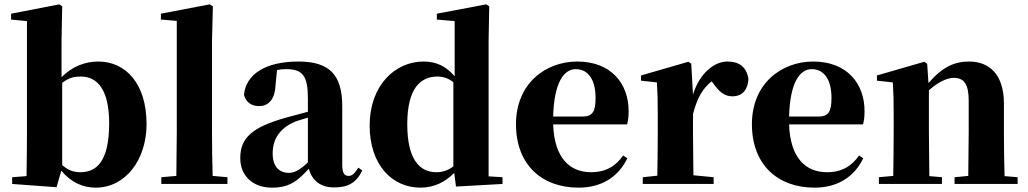

<svg xmlns="http://www.w3.org/2000/svg" viewBox="-20 -846 4726 883"><path d="M420 17C557 17 654 -111 654 -275C654 -463 557 -563 432 -563C370 -563 312 -540 263 -491V-656L266 -817L253 -826L31 -783V-756L104 -749V-238C104 -181 103 -95 102 -36L36 -31V0L240 15L262 -61C305 -9 359 17 420 17ZM266 -465C300 -491 325 -494 352 -494C427 -494 482 -435 482 -279C482 -96 419 -54 349 -54C319 -54 293 -63 266 -87Z M790 0H1026V-31L958 -37C956 -102 955 -173 955 -238V-656L959 -817L944 -826L720 -783V-756L793 -750V-238L791 -37L722 -31V0Z M1517 16C1582 16 1620 -7 1646 -62L1628 -75C1609 -45 1598 -37 1583 -37C1564 -37 1554 -50 1554 -88V-357C1554 -502 1495 -563 1353 -563C1198 -563 1111 -503 1102 -410C1111 -376 1136 -358 1172 -358C1210 -358 1244 -384 1247 -453L1254 -524C1269 -527 1282 -528 1296 -528C1372 -528 1396 -497 1396 -393V-332L1299 -306C1136 -261 1085 -210 1085 -119C1085 -35 1145 17 1231 17C1311 17 1349 -14 1400 -70C1415 -17 1452 16 1517 16ZM1396 -99C1355 -60 1330 -51 1309 -51C1264 -51 1234 -80 1234 -140C1234 -213 1273 -259 1338 -287C1352 -292 1373 -298 1396 -305Z M2077 12 2291 0V-31L2227 -35V-657L2230 -817L2216 -826L1989 -783V-756L2071 -749V-495C2032 -541 1987 -563 1928 -563C1795 -563 1680 -451 1680 -269C1680 -88 1783 17 1914 17C1975 17 2027 -8 2069 -51ZM2065 -81C2041 -62 2015 -54 1987 -54C1910 -54 1853 -112 1853 -275C1853 -443 1916 -494 1992 -494C2016 -494 2041 -487 2065 -468Z M2641 17C2745 17 2823 -31 2865 -118L2846 -131C2813 -84 2769 -54 2698 -54C2601 -54 2529 -119 2524 -274H2864C2869 -293 2871 -310 2871 -335C2871 -462 2790 -563 2635 -563C2488 -563 2353 -461 2353 -275C2353 -88 2472 17 2641 17ZM2524 -310C2528 -466 2573 -528 2628 -528C2682 -528 2719 -484 2719 -395C2719 -333 2705 -310 2659 -310Z M3167 -321C3186 -395 3211 -439 3253 -472L3260 -463C3286 -426 3310 -403 3348 -403C3398 -403 3420 -438 3422 -484C3412 -544 3373 -563 3325 -563C3266 -563 3198 -511 3167 -411L3159 -553L3146 -562L2928 -499V-475L3001 -467C3004 -419 3005 -387 3005 -321V-238C3005 -182 3004 -96 3003 -38L2936 -31V0H3262V-31L3169 -40L3167 -238Z M3726 17C3830 17 3908 -31 3950 -118L3931 -131C3898 -84 3854 -54 3783 -54C3686 -54 3614 -119 3609 -274H3949C3954 -293 3956 -310 3956 -335C3956 -462 3875 -563 3720 -563C3573 -563 3438 -461 3438 -275C3438 -88 3557 17 3726 17ZM3609 -310C3613 -466 3658 -528 3713 -528C3767 -528 3804 -484 3804 -395C3804 -333 3790 -310 3744 -310Z M4432 0H4660V-31L4600 -36C4598 -94 4597 -179 4597 -238V-370C4597 -501 4532 -563 4437 -563C4371 -563 4316 -540 4250 -464L4244 -553L4231 -562L4013 -499V-475L4086 -467C4089 -419 4090 -386 4090 -321V-238C4090 -182 4089 -96 4088 -37L4022 -31V0H4312V-31L4254 -36L4252 -238V-431C4295 -469 4336 -488 4366 -488C4413 -488 4435 -460 4435 -383V-238L4433 -37L4370 -31V0Z"/></svg>

Font: Source Han Serif KR Heavy
Style: Regular
Weight: 900
Designer: Ryoko NISHIZUKA 西塚涼子 (kana & ideographs); Frank Grießhammer (Latin, Greek & Cyrillic); Wenlong ZHANG 张文龙 (bopomofo); San
Foundry: Adobe
Version: Version 2.001;hotconv 1.1.0;makeotfexe 2.6.0